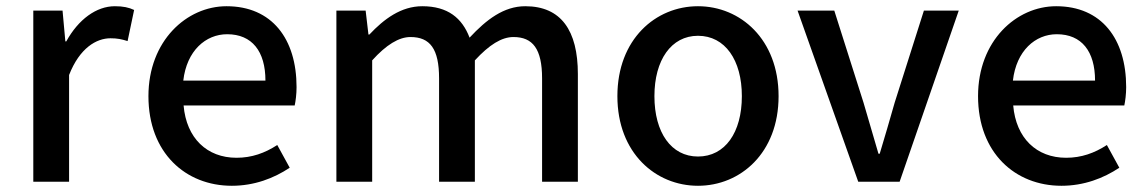

<svg xmlns="http://www.w3.org/2000/svg" viewBox="-20 -562 3680 617"><path d="M87 -528V22H202V-321C236 -408 290 -439 335 -439C357 -439 371 -436 390 -430L411 -530C394 -538 376 -542 349 -542C290 -542 232 -500 193 -429H190L181 -528Z M725 35C797 35 860 11 911 -23L871 -96C831 -70 789 -55 740 -55C645 -55 579 -118 570 -223H927C930 -237 933 -259 933 -282C933 -437 854 -542 708 -542C580 -542 457 -431 457 -253C457 -71 576 35 725 35ZM569 -303C580 -399 641 -452 710 -452C790 -452 833 -397 833 -303Z M1061 -528V22H1176V-368C1221 -418 1262 -443 1299 -443C1362 -443 1391 -405 1391 -310V22H1506V-368C1552 -418 1592 -443 1630 -443C1692 -443 1722 -405 1722 -310V22H1837V-324C1837 -464 1783 -542 1668 -542C1599 -542 1543 -499 1489 -441C1465 -504 1419 -542 1337 -542C1269 -542 1214 -501 1167 -451H1164L1155 -528Z M2223 35C2359 35 2482 -70 2482 -253C2482 -436 2359 -542 2223 -542C2087 -542 1964 -436 1964 -253C1964 -70 2087 35 2223 35ZM2083 -253C2083 -369 2137 -447 2223 -447C2310 -447 2364 -369 2364 -253C2364 -136 2310 -59 2223 -59C2137 -59 2083 -136 2083 -253Z M2543 -528 2738 22H2871L3061 -528H2949L2855 -232C2840 -178 2823 -122 2807 -68H2803L2755 -232L2661 -528Z M3391 35C3463 35 3526 11 3577 -23L3537 -96C3497 -70 3455 -55 3406 -55C3311 -55 3245 -118 3236 -223H3593C3596 -237 3599 -259 3599 -282C3599 -437 3520 -542 3374 -542C3246 -542 3123 -431 3123 -253C3123 -71 3242 35 3391 35ZM3235 -303C3246 -399 3307 -452 3376 -452C3456 -452 3499 -397 3499 -303Z"/></svg>

Font: コーポレート・ロゴ ver3 Medium
Style: Regular
Weight: 500
Designer: [KANA_main] LOGOTYPE.JP [Source Han Sans] Ryoko NISHIZUKA 西塚涼子 (kana, bopomofo & ideographs); Paul D. Hunt (Latin, Greek
Version: Version 12.001;FEAKit 1.0